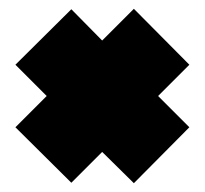

<svg xmlns="http://www.w3.org/2000/svg" viewBox="-20 -534 465 436"><path d="M212 -189 142 -119 15 -245 86 -316 15 -387 142 -513 212 -442 284 -514 410 -387 339 -316 410 -245 284 -118Z"/></svg>

Font: Prompt Black
Style: Regular
Weight: 900
Designer: Katatrad Team
Foundry: CadsonDemak
Version: Version 1.001